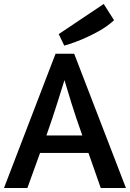

<svg xmlns="http://www.w3.org/2000/svg" viewBox="-25 -948 655 968"><path d="M255 -677H349L610 0H483L421 -177H177L113 0H-5ZM390 -265Q358 -355 335 -428.5Q312 -502 300 -544Q286 -499 263 -426Q240 -353 209 -265ZM271 -776 498 -928 550 -846Q515 -814 471.5 -790Q428 -766 389.5 -750Q351 -734 325 -726L299 -718Z"/></svg>

Font: Amaranth
Style: Regular
Weight: 400
Designer: Gesine Todt
Foundry: Gesine Todt
Version: Version 1.001